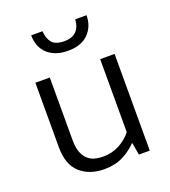

<svg xmlns="http://www.w3.org/2000/svg" viewBox="-128 -774 777 877"><g transform="rotate(-20 260.5 -335.5)"><path d="M383 -470H453V0H400L390 -59H387Q361 -31 322 -11Q283 9 231 9Q158 9 113 -31.5Q68 -72 68 -156V-470H138V-167Q138 -132 146 -109Q154 -86 168.5 -72Q183 -58 202.5 -52.5Q222 -47 245 -47Q288 -47 323.5 -66Q359 -85 383 -115ZM179 -680Q181 -645 198 -624Q215 -603 259 -603Q296 -603 316 -623Q336 -643 338 -680H393Q393 -626 358.5 -591Q324 -556 259 -556Q223 -556 197.5 -566.5Q172 -577 155.5 -594Q139 -611 131.5 -633.5Q124 -656 124 -680Z"/></g></svg>

Font: Mukta Malar Light
Style: Regular
Weight: 300
Designer: Aadarsh Rajan, Girish Dalvi, Yashodeep Gholap
Foundry: Ek Type
Version: Version 2.538;PS 1.000;hotconv 16.6.51;makeotf.lib2.5.65220;